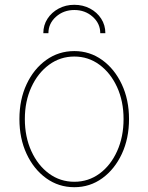

<svg xmlns="http://www.w3.org/2000/svg" viewBox="-20 -761 612 792"><path d="M286.6 11.2Q221.7 11.2 170.4 -25.9Q119.1 -63 89.6 -126.5Q60.1 -189.9 60.1 -270Q60.1 -350.1 89.6 -413.3Q119.1 -476.6 170.4 -513.4Q221.7 -550.3 286.6 -550.3Q350.6 -550.3 401.6 -513.4Q452.6 -476.6 482.4 -413.1Q512.2 -349.6 512.2 -270Q512.2 -189.9 482.7 -126.5Q453.1 -63 402.1 -25.9Q351.1 11.2 286.6 11.2ZM286.6 -11.2Q344.7 -11.2 390.6 -44.9Q436.5 -78.6 463.1 -137.5Q489.7 -196.3 489.7 -270Q489.7 -343.3 462.9 -401.9Q436 -460.4 390.1 -494.1Q344.2 -527.8 286.6 -527.8Q228.5 -527.8 182.4 -493.9Q136.2 -460 109.4 -401.6Q82.5 -343.3 82.5 -270Q82.5 -196.3 109.4 -137.5Q136.2 -78.6 182.4 -44.9Q228.5 -11.2 286.6 -11.2ZM286.1 -741.2Q322.3 -741.2 351.3 -725.8Q380.4 -710.4 397.5 -683.8Q414.6 -657.2 414.6 -624H393.6Q393.6 -664.1 362.3 -691.9Q331.1 -719.7 286.6 -719.7Q242.2 -719.7 210.9 -691.9Q179.7 -664.1 179.7 -624H158.7Q158.7 -657.2 175.8 -683.6Q192.9 -710 221.9 -725.6Q251 -741.2 286.1 -741.2Z"/></svg>

Font: Inter 16pt Thin
Style: Regular
Weight: 250
Version: Version 4.001;git-66647c0bb